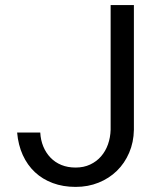

<svg xmlns="http://www.w3.org/2000/svg" viewBox="-20 -731 640 761"><path d="M418.5 -710.9H510.7V-216.3Q509.8 -167 491.9 -125.5Q474.1 -84 443.4 -54Q412.6 -23.9 370.8 -7.1Q329.1 9.8 279.8 9.8Q230 9.8 189.2 -5.4Q148.4 -20.5 118.4 -48.6Q88.4 -76.7 70.3 -116.5Q52.2 -156.2 47.9 -205.6H139.6Q141.1 -175.8 151.6 -150.4Q162.1 -125 180.2 -106.2Q198.2 -87.4 223.4 -77.1Q248.5 -66.9 279.8 -66.9Q312 -66.9 337.4 -78.9Q362.8 -90.8 380.6 -111.3Q398.4 -131.8 408 -158.9Q417.5 -186 418.5 -216.3Z"/></svg>

Font: TypoPRO Roboto Mono
Style: Regular
Weight: 400
Designer: Google
Version: Version 2.000986; 2015; ttfautohint (v1.3)